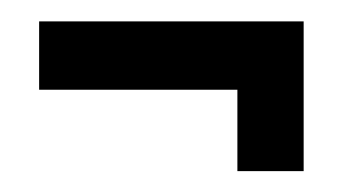

<svg xmlns="http://www.w3.org/2000/svg" viewBox="-20 -294 328 184"><path d="M207.5 -130H271V-273.5H17.5V-208H207.5Z"/></svg>

Font: Anybody ExtraCondensed Medium
Style: Regular
Weight: 500
Width: 2
Version: Version 1.113;gftools[0.9.25]